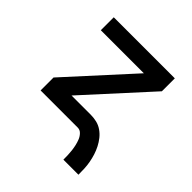

<svg xmlns="http://www.w3.org/2000/svg" viewBox="-183 -660 965 965"><g transform="rotate(45 300.0 -177.5)"><path d="M410 165Q410 149 409.5 133Q409 117 407 101Q405 85 401.5 69.5Q398 54 392 39Q386 24 374.5 12Q363 0 347 0H83V-92L389 -428H83V-520H517V-428L211 -92H347Q369 -92 390 -87Q411 -82 429 -69.5Q447 -57 460.5 -40Q474 -23 484 -3.5Q494 16 500.5 36.5Q507 57 511 78.5Q515 100 516 121.5Q517 143 517 165Z"/></g></svg>

Font: Iosevka SS04 Semibold Extended
Style: Regular
Weight: 600
Width: 7
Monospace: yes
Designer: Belleve Invis
Foundry: Belleve Invis
Version: Version 19.0.0; ttfautohint (v1.8.4)